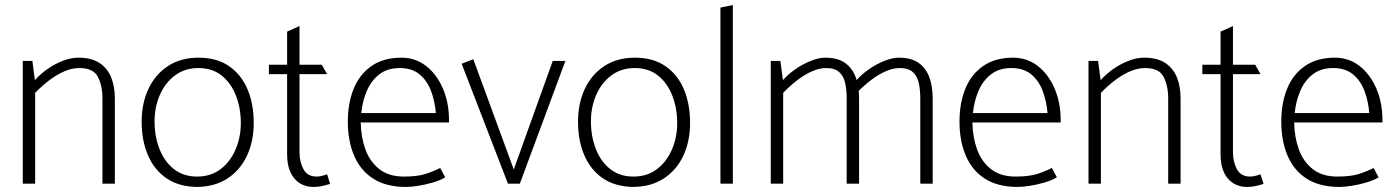

<svg xmlns="http://www.w3.org/2000/svg" viewBox="-20 -726 5525 759"><path d="M119 0V-359Q147 -388 176.5 -410Q206 -432 235.5 -444.5Q265 -457 294 -457Q349 -457 367 -422Q385 -387 385 -337V0H434V-337Q434 -384 419.5 -420Q405 -456 373.5 -477Q342 -498 290 -498Q260 -498 228 -485.5Q196 -473 167.5 -453Q139 -433 118 -409L108 -485H70V0Z M759 13Q687 12 638.5 -21Q590 -54 565 -112Q540 -170 540 -245Q540 -317 566.5 -374Q593 -431 643.5 -464.5Q694 -498 765 -498Q837 -498 885.5 -464.5Q934 -431 958.5 -373Q983 -315 983 -240Q983 -168 956.5 -111Q930 -54 880 -21Q830 12 759 13ZM759 -28Q813 -28 851.5 -57Q890 -86 911 -134.5Q932 -183 932 -239Q932 -299 912.5 -348.5Q893 -398 856 -427.5Q819 -457 764 -457Q711 -457 672 -428Q633 -399 612 -351Q591 -303 591 -246Q591 -187 610.5 -137Q630 -87 667.5 -57.5Q705 -28 759 -28Z M1252 -470H1164V-623L1115 -601V-470H1043V-433H1115V-116Q1115 -74 1128 -45.5Q1141 -17 1164.5 -2Q1188 13 1219 13Q1232 13 1244.5 11Q1257 9 1267.5 6Q1278 3 1285 1L1273 -37Q1268 -35 1255.5 -31.5Q1243 -28 1232 -28Q1195 -28 1179.5 -57.5Q1164 -87 1164 -123V-433H1273Z M1755 -242V-250Q1755 -321 1730.5 -377Q1706 -433 1664 -465.5Q1622 -498 1567 -498Q1496 -498 1448.5 -465Q1401 -432 1378 -375Q1355 -318 1355 -245Q1355 -170 1379.5 -111.5Q1404 -53 1455 -20Q1506 13 1585 13Q1605 13 1633.5 8.5Q1662 4 1691 -4.5Q1720 -13 1740 -25L1720 -62Q1695 -49 1662.5 -38.5Q1630 -28 1577 -28Q1517 -28 1479.5 -57.5Q1442 -87 1424.5 -135.5Q1407 -184 1406 -242ZM1408 -279Q1413 -327 1430.5 -367.5Q1448 -408 1480 -432.5Q1512 -457 1560 -457Q1608 -457 1638 -432.5Q1668 -408 1683.5 -367.5Q1699 -327 1703 -279Z M2035 0 2215 -485H2165L2011 -56L1851 -492L1805 -474L1988 0Z M2484 13Q2412 12 2363.5 -21Q2315 -54 2290 -112Q2265 -170 2265 -245Q2265 -317 2291.5 -374Q2318 -431 2368.5 -464.5Q2419 -498 2490 -498Q2562 -498 2610.5 -464.5Q2659 -431 2683.5 -373Q2708 -315 2708 -240Q2708 -168 2681.5 -111Q2655 -54 2605 -21Q2555 12 2484 13ZM2484 -28Q2538 -28 2576.5 -57Q2615 -86 2636 -134.5Q2657 -183 2657 -239Q2657 -299 2637.5 -348.5Q2618 -398 2581 -427.5Q2544 -457 2489 -457Q2436 -457 2397 -428Q2358 -399 2337 -351Q2316 -303 2316 -246Q2316 -187 2335.5 -137Q2355 -87 2392.5 -57.5Q2430 -28 2484 -28Z M2877 0V-706L2828 -696V0Z M3076 0V-359Q3104 -388 3133 -410Q3162 -432 3191 -444.5Q3220 -457 3246 -457Q3280 -457 3297.5 -441Q3315 -425 3321 -398Q3327 -371 3327 -337V0H3376V-337Q3376 -384 3363 -420Q3350 -456 3321 -477Q3292 -498 3242 -498Q3217 -498 3185.5 -485.5Q3154 -473 3125 -453Q3096 -433 3075 -409L3065 -485H3027V0ZM3367 -359Q3395 -388 3424 -410Q3453 -432 3482 -444.5Q3511 -457 3537 -457Q3571 -457 3588.5 -441Q3606 -425 3612 -398Q3618 -371 3618 -337V0H3667V-337Q3667 -384 3654 -420Q3641 -456 3612 -477Q3583 -498 3533 -498Q3508 -498 3476.5 -485.5Q3445 -473 3416 -453Q3387 -433 3366 -409Z M4173 -242V-250Q4173 -321 4148.5 -377Q4124 -433 4082 -465.5Q4040 -498 3985 -498Q3914 -498 3866.5 -465Q3819 -432 3796 -375Q3773 -318 3773 -245Q3773 -170 3797.5 -111.5Q3822 -53 3873 -20Q3924 13 4003 13Q4023 13 4051.5 8.5Q4080 4 4109 -4.5Q4138 -13 4158 -25L4138 -62Q4113 -49 4080.5 -38.5Q4048 -28 3995 -28Q3935 -28 3897.5 -57.5Q3860 -87 3842.5 -135.5Q3825 -184 3824 -242ZM3826 -279Q3831 -327 3848.5 -367.5Q3866 -408 3898 -432.5Q3930 -457 3978 -457Q4026 -457 4056 -432.5Q4086 -408 4101.5 -367.5Q4117 -327 4121 -279Z M4332 0V-359Q4360 -388 4389.5 -410Q4419 -432 4448.5 -444.5Q4478 -457 4507 -457Q4562 -457 4580 -422Q4598 -387 4598 -337V0H4647V-337Q4647 -384 4632.5 -420Q4618 -456 4586.5 -477Q4555 -498 4503 -498Q4473 -498 4441 -485.5Q4409 -473 4380.5 -453Q4352 -433 4331 -409L4321 -485H4283V0Z M4942 -470H4854V-623L4805 -601V-470H4733V-433H4805V-116Q4805 -74 4818 -45.5Q4831 -17 4854.5 -2Q4878 13 4909 13Q4922 13 4934.5 11Q4947 9 4957.5 6Q4968 3 4975 1L4963 -37Q4958 -35 4945.5 -31.5Q4933 -28 4922 -28Q4885 -28 4869.5 -57.5Q4854 -87 4854 -123V-433H4963Z M5445 -242V-250Q5445 -321 5420.5 -377Q5396 -433 5354 -465.5Q5312 -498 5257 -498Q5186 -498 5138.5 -465Q5091 -432 5068 -375Q5045 -318 5045 -245Q5045 -170 5069.5 -111.5Q5094 -53 5145 -20Q5196 13 5275 13Q5295 13 5323.5 8.5Q5352 4 5381 -4.5Q5410 -13 5430 -25L5410 -62Q5385 -49 5352.5 -38.5Q5320 -28 5267 -28Q5207 -28 5169.5 -57.5Q5132 -87 5114.5 -135.5Q5097 -184 5096 -242ZM5098 -279Q5103 -327 5120.5 -367.5Q5138 -408 5170 -432.5Q5202 -457 5250 -457Q5298 -457 5328 -432.5Q5358 -408 5373.5 -367.5Q5389 -327 5393 -279Z"/></svg>

Font: Catamaran Thin Thin
Style: Regular
Weight: 250
Version: Version 2.000